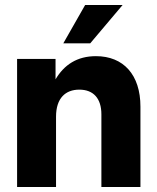

<svg xmlns="http://www.w3.org/2000/svg" viewBox="-20 -753 634 773"><path d="M205.6 -283.2C205.6 -357.9 243.7 -392.1 299.3 -392.1C356 -392.1 388.2 -356.9 388.2 -292.5V0H545.4V-323.7C545.4 -452.1 477.1 -526.9 366.2 -526.9C290.5 -526.9 238.3 -492.2 203.6 -433.6V-515.6H48.8V0H205.6ZM234.9 -578.6H343.3L473.6 -732.9H322.8Z"/></svg>

Font: Raveo Display
Style: Bold
Weight: 700
Designer: Jakub Foglar, Rasmus Andersson (Inter)
Foundry: Jakubfoglar.com
Version: Version 1.100;Glyphs 3.2.3 (3260)